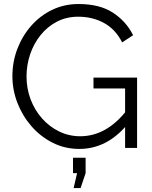

<svg xmlns="http://www.w3.org/2000/svg" viewBox="-20 -735 756 954"><path d="M373.8 5Q302.6 5 241.9 -25.6Q181.1 -56.3 136.2 -107.9Q91.4 -159.6 66.5 -223.9Q41.6 -288.3 41.6 -356.4Q41.6 -427.5 66.2 -492Q90.8 -556.5 135 -606.8Q179.2 -657.1 239.2 -686.1Q299.3 -715 370.3 -715Q475.4 -715 541.3 -671.9Q607.3 -628.7 641.3 -560L587 -524.4Q553.4 -590.2 496.3 -621.1Q439.2 -652 368.9 -652Q310.2 -652 262.6 -627.2Q215.1 -602.4 181.3 -560.1Q147.4 -517.8 129.6 -464.7Q111.8 -411.6 111.8 -355Q111.8 -295.1 132 -241.5Q152.3 -187.9 188.9 -146.6Q225.6 -105.3 274.1 -81.7Q322.6 -58 378.8 -58Q443.6 -58 501.8 -90.4Q560.1 -122.7 612.9 -190.8V-116.9Q511.6 5 373.8 5ZM601.6 -295.4H444.5V-349.3H661.1V0H601.6ZM345.9 199.5 363 125.2H342.7V48.6H405.4V125.2L380.4 199.5Z"/></svg>

Font: Raleway Thin
Style: Regular
Weight: 100
Designer: Matt McInerney, Pablo Impallari, Rodrigo Fuenzalida
Foundry: Matt McInerney, Pablo Impallari, Rodrigo Fuenzalida
Version: Version 4.026